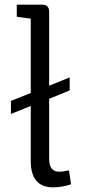

<svg xmlns="http://www.w3.org/2000/svg" viewBox="-20 -790 368 824"><path d="M191 -108Q191 -53 234 -53Q249 -53 276 -59L285 1Q246 14 208 14Q112 14 112 -99V-335L27 -301V-357L112 -391V-710L52 -718V-770H161Q191 -770 191 -739V-422L279 -458V-402L191 -366Z"/></svg>

Font: Fauna One
Style: Regular
Weight: 400
Version: Version 1.001